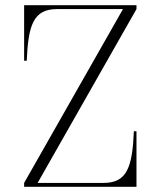

<svg xmlns="http://www.w3.org/2000/svg" viewBox="-20 -720 619 740"><path d="M73 0H506V-214H496C490 -76 470 -15 379 -15H125L506 -685V-700H73V-486H83C89 -624 109 -685 200 -685H454L73 -15Z"/></svg>

Font: Sprat Condensed Thin
Style: Regular
Weight: 100
Width: 3
Designer: Ethan Nakache
Foundry: Collletttivo
Version: Version 2.000;Glyphs 3.2 (3217)